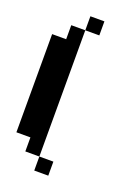

<svg xmlns="http://www.w3.org/2000/svg" viewBox="-134 -683 580 804"><g transform="rotate(20 156.0 -281.0)"><path d="M187.5 -562.5V-625H125V-562.5ZM125 0V-562.5H62.5V-500H0V-62.5H62.5V0ZM187.5 62.5V0H125V62.5Z"/></g></svg>

Font: Chicago Kare
Style: Regular
Weight: 400
Designer: Duane King
Version: Version 1.001;hotconv 1.0.109;makeotfexe 2.5.65596